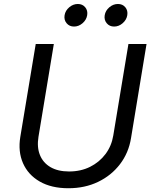

<svg xmlns="http://www.w3.org/2000/svg" viewBox="-20 -953 784 984"><path d="M330.6 11.7Q243.2 11.7 183.6 -22.7Q124 -57.1 97.9 -116.7Q71.8 -176.3 84 -251L163.1 -727.5H255.9L177.2 -252Q168.5 -198.7 184.6 -158.7Q200.7 -118.7 238.8 -96.4Q276.9 -74.2 334 -74.2Q394 -74.2 441.9 -98.1Q489.7 -122.1 520.8 -163.6Q551.8 -205.1 560.5 -258.3L638.2 -727.5H731L651.4 -244.6Q639.2 -169.4 595 -111.6Q550.8 -53.7 482.9 -21Q415 11.7 330.6 11.7ZM564.9 -816.9Q541 -816.9 526.9 -834Q512.7 -851.1 516.6 -875Q520.5 -898.9 540.5 -915.8Q560.5 -932.6 584.5 -932.6Q608.4 -932.6 622.3 -915.8Q636.2 -898.9 632.3 -875Q628.4 -851.1 608.6 -834Q588.9 -816.9 564.9 -816.9ZM359.4 -816.9Q335.4 -816.9 321.3 -834Q307.1 -851.1 311 -875Q314.9 -898.9 335 -915.8Q355 -932.6 378.9 -932.6Q402.8 -932.6 416.7 -915.8Q430.7 -898.9 426.8 -875Q422.9 -851.1 403.1 -834Q383.3 -816.9 359.4 -816.9Z"/></svg>

Font: Adwaita Sans
Style: Italic
Weight: 400
Italic angle: -9.39999°
Designer: Rasmus Andersson
Foundry: rsms
Version: Version 4.001;git-9221beed3